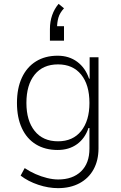

<svg xmlns="http://www.w3.org/2000/svg" viewBox="-20 -789 628 996"><path d="M281 187Q231 187 178.5 169.5Q126 152 87 122L108 83Q135 101 164.5 114Q194 127 224.5 134.5Q255 142 282 142Q357 142 400.5 100Q444 58 444 -18V-125H439Q421 -71 379.5 -41Q338 -11 279 -11Q214 -11 166.5 -40Q119 -69 93.5 -124Q68 -179 68 -255Q68 -331 93.5 -386Q119 -441 166.5 -470.5Q214 -500 279 -500Q338 -500 380.5 -468.5Q423 -437 442 -381H445V-492H491V-20Q491 43 465.5 89.5Q440 136 392.5 161.5Q345 187 281 187ZM281 -56Q358 -56 401 -109.5Q444 -163 444 -255Q444 -349 401 -402Q358 -455 281 -455Q203 -455 160 -402Q117 -349 117 -255Q117 -163 160 -109.5Q203 -56 281 -56ZM239 -578V-638Q239 -677 250.5 -710Q262 -743 284 -769L312 -746Q290 -722 283 -697.5Q276 -673 276 -645L269 -653H312V-578Z"/></svg>

Font: Nunito Sans 7pt SemiCondensed ExtraLight
Style: Regular
Weight: 250
Width: 4
Designer: Vernon Adams
Foundry: Vernon Adams
Version: Version 3.101;gftools[0.9.27]